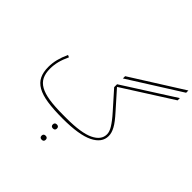

<svg xmlns="http://www.w3.org/2000/svg" viewBox="-270 -1046 1498 1498"><g transform="rotate(45 479.0 -296.5)"><path d="M420 12Q318 12 248.5 1.5Q179 -9 136 -33.5Q93 -58 74 -97.5Q55 -137 55 -194Q55 -237 65.5 -279Q76 -321 98 -369L116 -361Q94 -314 84 -274Q74 -234 74 -194Q74 -143 91 -108Q108 -73 146.5 -51.5Q185 -30 247 -20.5Q309 -11 400 -11H440Q601 -11 676 -47Q751 -83 751 -146Q751 -160 746 -175.5Q741 -191 730 -209Q719 -227 701.5 -250Q684 -273 658 -302L530 -446V-478L953 -748V-723L546 -464V-461L674 -317Q701 -287 719.5 -263Q738 -239 749 -218.5Q760 -198 765 -180.5Q770 -163 770 -146Q770 -72 685 -30Q600 12 420 12ZM418 244Q409 244 403 238.5Q397 233 397 222Q397 211 403 205.5Q409 200 418 200H422Q431 200 437 205.5Q443 211 443 222Q443 233 437 238.5Q431 244 422 244ZM418 120Q409 120 403 114.5Q397 109 397 98Q397 87 403 81.5Q409 76 418 76H422Q431 76 437 81.5Q443 87 443 98Q443 109 437 114.5Q431 120 422 120ZM530 -567 958 -837V-812L530 -542Z"/></g></svg>

Font: IBM Plex Sans Arabic Thin
Style: Regular
Weight: 100
Designer: Mike Abbink, Paul van der Laan, Pieter van Rosmalen, Wael Morcos, Khajak Apelian
Foundry: Bold Monday
Version: Version 1.101